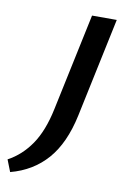

<svg xmlns="http://www.w3.org/2000/svg" viewBox="-210 -471 536 811"><g transform="rotate(10 58.0 -65.5)"><path d="M30 -5 118 -421H224L134 5Q108 127 47.5 196Q-13 265 -108 290L-128 239Q-70 208 -30 149.5Q10 91 30 -5Z"/></g></svg>

Font: Ysabeau
Style: Bold Italic
Weight: 700
Italic angle: -12°
Designer: Christian Thalmann (Catharsis Fonts)
Version: Version 2.002